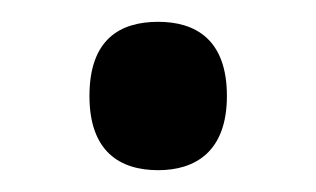

<svg xmlns="http://www.w3.org/2000/svg" viewBox="-20 -149 290 176"><path d="M125 7C159 7 188 -10 188 -61C188 -113 159 -129 125 -129C90 -129 62 -113 62 -61C62 -10 90 7 125 7Z"/></svg>

Font: Noto Serif Thai
Style: Regular
Weight: 400
Designer: Monotype Design Team
Foundry: Monotype Imaging Inc.
Version: Version 1.901